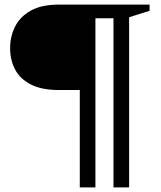

<svg xmlns="http://www.w3.org/2000/svg" viewBox="-20 -690 699 835"><path d="M395 125H327V-298.5H236Q162 -298.5 115 -322.2Q68 -346 46 -387.2Q24 -428.5 24 -480.5Q24 -531 45.5 -574.2Q67 -617.5 113.8 -643.8Q160.5 -670 236 -670H630.5V-643L541.5 -615V125H473.5V-610.5H395Z"/></svg>

Font: Newsreader 16pt ExtraBold
Style: Regular
Weight: 800
Designer: Hugues Gentile
Foundry: Production Type
Version: Version 1.003; ttfautohint (v1.8.3)